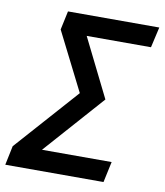

<svg xmlns="http://www.w3.org/2000/svg" viewBox="-98 -781 726 847"><g transform="rotate(10 265.0 -357.0)"><path d="M-17 0 1 -86 252 -368 120 -630 138 -714H547L526 -622H238L368 -360L131 -93H443L423 0Z"/></g></svg>

Font: Noto Sans Display Medium
Style: Italic
Weight: 500
Italic angle: -12°
Designer: Monotype Design Team
Foundry: Monotype Imaging Inc.
Version: Version 2.003